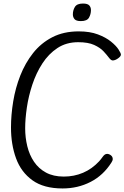

<svg xmlns="http://www.w3.org/2000/svg" viewBox="-20 -1049 702 1083"><path d="M333 14Q227 14 163 -32Q99 -78 70.5 -156Q42 -234 42 -330Q42 -401 54.5 -477Q67 -553 94.5 -623Q122 -693 166.5 -749.5Q211 -806 275 -839Q339 -872 424 -872Q487 -872 532 -855Q577 -838 606 -814.5Q635 -791 648.5 -770Q662 -749 662 -741Q662 -731 645.5 -719.5Q629 -708 616 -708Q606 -708 594.5 -723.5Q583 -739 564 -759.5Q545 -780 511 -795.5Q477 -811 421 -811Q354 -811 304 -778Q254 -745 219 -691Q184 -637 162.5 -572Q141 -507 131.5 -442.5Q122 -378 122 -325Q122 -273 134 -224Q146 -175 172 -136.5Q198 -98 239.5 -75.5Q281 -53 340 -53Q398 -53 448.5 -74.5Q499 -96 539 -139Q549 -150 560 -165.5Q571 -181 584 -181Q595 -181 605.5 -173Q616 -165 616 -151Q616 -144 609 -133Q563 -60 491 -23Q419 14 333 14ZM436 -930Q410 -930 400.5 -941Q391 -952 391 -968Q391 -991 402.5 -1010Q414 -1029 448 -1029Q474 -1029 483.5 -1018.5Q493 -1008 493 -992Q493 -969 482 -949.5Q471 -930 436 -930Z"/></svg>

Font: Kite One
Style: Regular
Weight: 400
Designer: Eduardo Rodriguez Tunni
Foundry: Eduardo Rodriguez Tunni
Version: Version 1.002; ttfautohint (v1.8.4.7-5d5b);gftools[0.9.23]